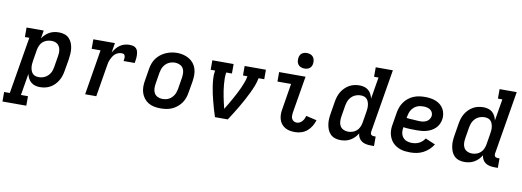

<svg xmlns="http://www.w3.org/2000/svg" viewBox="-111 -1191 4980 1832"><g transform="rotate(10 2379.5 -275.0)"><path d="M-41 205V113H14L106 -438H63V-530H229L216 -451Q229 -472 247 -489Q265 -506 286.5 -517.5Q308 -529 331 -533.5Q354 -538 377 -538Q405 -538 431 -529.5Q457 -521 475 -502.5Q493 -484 503 -459.5Q513 -435 516.5 -408.5Q520 -382 518 -354Q516 -326 512 -298L493 -188Q489 -163 481.5 -138.5Q474 -114 460.5 -91Q447 -68 428 -48.5Q409 -29 385.5 -16Q362 -3 336.5 2.5Q311 8 286 8Q262 8 239.5 1.5Q217 -5 200 -19.5Q183 -34 172.5 -54.5Q162 -75 157 -97L122 113H190V205ZM258 -84Q274 -84 289.5 -87.5Q305 -91 319.5 -98.5Q334 -106 346 -117.5Q358 -129 367 -143Q376 -157 380.5 -172.5Q385 -188 388 -203L406 -313Q409 -329 409.5 -345.5Q410 -362 407 -377Q404 -392 397 -405.5Q390 -419 378 -428.5Q366 -438 351 -442Q336 -446 319 -446Q319 -446 319 -446Q319 -446 319 -446Q297 -446 275.5 -439Q254 -432 237 -417Q220 -402 210.5 -381Q201 -360 197 -339L179 -229Q176 -212 175 -195.5Q174 -179 176 -163Q178 -147 183.5 -132Q189 -117 199.5 -105.5Q210 -94 225.5 -89Q241 -84 258 -84Z M724 0 796 -438H710V-530H919L904 -437Q916 -458 932 -477.5Q948 -497 968.5 -511Q989 -525 1012 -531.5Q1035 -538 1059 -538Q1077 -538 1095 -534Q1113 -530 1125 -517Q1137 -504 1141 -486.5Q1145 -469 1145.5 -450.5Q1146 -432 1143.5 -413.5Q1141 -395 1138 -376H1030Q1031 -384 1032.5 -392Q1034 -400 1034 -407.5Q1034 -415 1032.5 -422.5Q1031 -430 1026.5 -436Q1022 -442 1014.5 -444Q1007 -446 999 -446Q983 -446 966.5 -440Q950 -434 937 -422.5Q924 -411 915 -396.5Q906 -382 899 -366.5Q892 -351 888 -335Q884 -319 882 -303L832 0Z M1454 8Q1423 8 1392.5 2Q1362 -4 1337 -19Q1312 -34 1294 -57.5Q1276 -81 1267 -109.5Q1258 -138 1258 -169.5Q1258 -201 1264 -232L1282 -342Q1286 -369 1295.5 -396Q1305 -423 1322 -446.5Q1339 -470 1362.5 -488.5Q1386 -507 1412.5 -518.5Q1439 -530 1466 -535.5Q1493 -541 1521 -541Q1553 -541 1582.5 -533.5Q1612 -526 1637.5 -511Q1663 -496 1681.5 -472.5Q1700 -449 1708.5 -420.5Q1717 -392 1717 -360.5Q1717 -329 1712 -298L1693 -188Q1689 -161 1679.5 -134Q1670 -107 1653 -83.5Q1636 -60 1613 -41.5Q1590 -23 1563.5 -11.5Q1537 0 1509 4Q1481 8 1454 8ZM1456 -84Q1472 -84 1488 -87Q1504 -90 1518.5 -97.5Q1533 -105 1545.5 -117Q1558 -129 1566.5 -143Q1575 -157 1580 -172Q1585 -187 1588 -203L1606 -313Q1610 -338 1609 -362.5Q1608 -387 1596.5 -406.5Q1585 -426 1563 -436Q1541 -446 1517 -446Q1501 -446 1485.5 -442.5Q1470 -439 1455.5 -431.5Q1441 -424 1429 -412.5Q1417 -401 1408.5 -387Q1400 -373 1395 -357.5Q1390 -342 1387 -327L1369 -217Q1365 -193 1366 -168.5Q1367 -144 1378 -124.5Q1389 -105 1410.5 -94.5Q1432 -84 1456 -84Q1456 -84 1456 -84Q1456 -84 1456 -84Z M1982 0Q1970 -35 1960 -70Q1950 -105 1940.5 -141Q1931 -177 1923 -213Q1915 -249 1909.5 -286Q1904 -323 1901.5 -361Q1899 -399 1906 -438H1863V-530H2069V-438H2014Q2009 -408 2009.5 -378.5Q2010 -349 2012.5 -320Q2015 -291 2019.5 -262Q2024 -233 2029.5 -205Q2035 -177 2041.5 -149Q2048 -121 2055 -93Q2072 -121 2088.5 -149Q2105 -177 2120.5 -205Q2136 -233 2151 -261.5Q2166 -290 2179 -319Q2192 -348 2203 -377.5Q2214 -407 2219 -438H2176V-530H2382V-438H2327Q2320 -399 2305 -361Q2290 -323 2272 -286Q2254 -249 2234.5 -213Q2215 -177 2194 -141Q2173 -105 2150.5 -70Q2128 -35 2106 0Z M2758 8Q2732 8 2707.5 3.5Q2683 -1 2662 -13Q2641 -25 2626 -44Q2611 -63 2604 -86Q2597 -109 2596.5 -134.5Q2596 -160 2601 -186L2642 -438H2510V-530H2766L2706 -171Q2704 -155 2704 -140Q2704 -125 2710.5 -112Q2717 -99 2729.5 -91.5Q2742 -84 2758 -84Q2772 -84 2786 -90.5Q2800 -97 2810.5 -109Q2821 -121 2827.5 -134.5Q2834 -148 2838 -163L2941 -139Q2932 -109 2915.5 -81Q2899 -53 2874 -32Q2849 -11 2818.5 -1.5Q2788 8 2758 8ZM2741 -605Q2723 -605 2706.5 -611.5Q2690 -618 2680 -631.5Q2670 -645 2667.5 -662.5Q2665 -680 2668 -698Q2670 -711 2676 -722.5Q2682 -734 2693 -741.5Q2704 -749 2716.5 -752Q2729 -755 2741 -755Q2759 -755 2775.5 -748.5Q2792 -742 2802 -728.5Q2812 -715 2815 -697.5Q2818 -680 2815 -662Q2813 -649 2806.5 -637.5Q2800 -626 2789.5 -618.5Q2779 -611 2766.5 -608Q2754 -605 2741 -605Z M3198 8Q3170 8 3144.5 -0.5Q3119 -9 3100.5 -27.5Q3082 -46 3072.5 -70.5Q3063 -95 3059 -121.5Q3055 -148 3057 -176Q3059 -204 3064 -232L3082 -342Q3086 -367 3093.5 -391.5Q3101 -416 3114.5 -439Q3128 -462 3147.5 -481.5Q3167 -501 3190 -514Q3213 -527 3238.5 -532.5Q3264 -538 3289 -538Q3313 -538 3335.5 -531.5Q3358 -525 3375 -510.5Q3392 -496 3402.5 -475.5Q3413 -455 3418 -433L3453 -643H3410V-735H3576L3474 -122Q3473 -114 3474 -107Q3475 -100 3479.5 -94.5Q3484 -89 3491 -86.5Q3498 -84 3506 -84H3524V8H3491Q3468 8 3445.5 3.5Q3423 -1 3405 -13Q3387 -25 3376 -44.5Q3365 -64 3364 -86Q3351 -64 3332.5 -45.5Q3314 -27 3292 -14.5Q3270 -2 3246 3Q3222 8 3198 8ZM3256 -84Q3278 -84 3299.5 -91Q3321 -98 3338 -113Q3355 -128 3364.5 -149Q3374 -170 3378 -191L3396 -301Q3399 -318 3400 -334.5Q3401 -351 3399 -367Q3397 -383 3391.5 -398Q3386 -413 3375.5 -424.5Q3365 -436 3349.5 -441Q3334 -446 3317 -446Q3302 -446 3286 -442.5Q3270 -439 3255.5 -431.5Q3241 -424 3229 -412.5Q3217 -401 3208.5 -387Q3200 -373 3195 -357.5Q3190 -342 3187 -327L3169 -217Q3165 -193 3166 -168.5Q3167 -144 3178 -124.5Q3189 -105 3210 -94.5Q3231 -84 3256 -84Q3256 -84 3256 -84Q3256 -84 3256 -84Z M3875 8Q3850 8 3826 5.5Q3802 3 3779.5 -4.5Q3757 -12 3737.5 -24Q3718 -36 3702.5 -53Q3687 -70 3677 -91Q3667 -112 3662 -135Q3657 -158 3658 -183Q3659 -208 3664 -232L3682 -342Q3686 -369 3696 -396Q3706 -423 3723 -447Q3740 -471 3763.5 -489.5Q3787 -508 3813.5 -519Q3840 -530 3868 -534Q3896 -538 3923 -538Q3950 -538 3977 -534Q4004 -530 4028 -520.5Q4052 -511 4072 -494.5Q4092 -478 4104.5 -455.5Q4117 -433 4121.5 -406Q4126 -379 4121 -352Q4117 -329 4106 -307Q4095 -285 4077.5 -268Q4060 -251 4038 -239.5Q4016 -228 3993 -221.5Q3970 -215 3947 -213Q3924 -211 3901 -211Q3868 -211 3834.5 -212Q3801 -213 3769 -218V-217Q3766 -200 3766 -182.5Q3766 -165 3771 -149Q3776 -133 3786 -120Q3796 -107 3810 -99Q3824 -91 3841 -87.5Q3858 -84 3875 -84Q3892 -84 3910 -87.5Q3928 -91 3944.5 -99.5Q3961 -108 3975 -121Q3989 -134 3998 -149L4094 -108Q4077 -80 4052 -57Q4027 -34 3998 -19Q3969 -4 3937.5 2Q3906 8 3875 8ZM3916 -301Q3932 -301 3948 -304Q3964 -307 3978.5 -315Q3993 -323 4003 -337Q4013 -351 4016 -367Q4019 -385 4012 -401.5Q4005 -418 3991 -428Q3977 -438 3959 -442Q3941 -446 3923 -446Q3907 -446 3891 -443.5Q3875 -441 3859.5 -433.5Q3844 -426 3831 -414.5Q3818 -403 3809 -388.5Q3800 -374 3795 -358.5Q3790 -343 3787 -327L3784 -310Q3800 -307 3817 -306.5Q3834 -306 3850.5 -305Q3867 -304 3883 -302.5Q3899 -301 3916 -301Z M4398 8Q4370 8 4344.5 -0.5Q4319 -9 4300.5 -27.5Q4282 -46 4272.5 -70.5Q4263 -95 4259 -121.5Q4255 -148 4257 -176Q4259 -204 4264 -232L4282 -342Q4286 -367 4293.5 -391.5Q4301 -416 4314.5 -439Q4328 -462 4347.5 -481.5Q4367 -501 4390 -514Q4413 -527 4438.5 -532.5Q4464 -538 4489 -538Q4513 -538 4535.5 -531.5Q4558 -525 4575 -510.5Q4592 -496 4602.5 -475.5Q4613 -455 4618 -433L4653 -643H4610V-735H4776L4674 -122Q4673 -114 4674 -107Q4675 -100 4679.5 -94.5Q4684 -89 4691 -86.5Q4698 -84 4706 -84H4724V8H4691Q4668 8 4645.5 3.5Q4623 -1 4605 -13Q4587 -25 4576 -44.5Q4565 -64 4564 -86Q4551 -64 4532.5 -45.5Q4514 -27 4492 -14.5Q4470 -2 4446 3Q4422 8 4398 8ZM4456 -84Q4478 -84 4499.5 -91Q4521 -98 4538 -113Q4555 -128 4564.5 -149Q4574 -170 4578 -191L4596 -301Q4599 -318 4600 -334.5Q4601 -351 4599 -367Q4597 -383 4591.5 -398Q4586 -413 4575.5 -424.5Q4565 -436 4549.5 -441Q4534 -446 4517 -446Q4502 -446 4486 -442.5Q4470 -439 4455.5 -431.5Q4441 -424 4429 -412.5Q4417 -401 4408.5 -387Q4400 -373 4395 -357.5Q4390 -342 4387 -327L4369 -217Q4365 -193 4366 -168.5Q4367 -144 4378 -124.5Q4389 -105 4410 -94.5Q4431 -84 4456 -84Q4456 -84 4456 -84Q4456 -84 4456 -84Z"/></g></svg>

Font: Iosevka Curly Slab SmBdEx
Style: Italic
Weight: 600
Width: 7
Italic angle: -9°
Monospace: yes
Designer: Belleve Invis
Foundry: Belleve Invis
Version: Version 11.1.0; ttfautohint (v1.8.3)